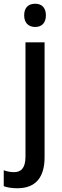

<svg xmlns="http://www.w3.org/2000/svg" viewBox="-61 -765 333 1025"><path d="M68 -683C68 -641 93 -621 127 -621C160 -621 184 -641 184 -683C184 -726 160 -745 127 -745C92 -745 68 -726 68 -683ZM31 240C132 240 177 179 177 74V-539H75V71C75 133 51 154 14 154C-7 154 -23 150 -41 144V229C-22 236 3 240 31 240Z"/></svg>

Font: Noto Sans Thai Looped SemiCondensed Medium
Style: Regular
Weight: 500
Width: 4
Designer: Sasikarn Vongin, Ben Mitchell
Foundry: The Fontpad Ltd
Version: Version 1.001